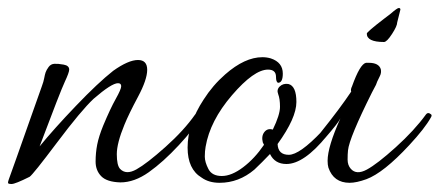

<svg xmlns="http://www.w3.org/2000/svg" viewBox="-26 -434 1099 480"><path d="M319 -284Q342 -284 342 -259.5Q342 -235 319 -192Q296 -149 285 -122Q266 -76 266 -48.5Q266 -21 274 -12Q289 4 315 -10.5Q341 -25 387.5 -66.5Q434 -108 462 -148Q466 -153 471.5 -150.5Q477 -148 477 -145.5Q477 -143 475 -140Q460 -113 421 -71Q382 -29 346 -3.5Q310 22 275 22Q241 21 227 6.5Q213 -8 213 -30Q213 -52 217 -72.5Q221 -93 232 -120Q250 -163 263.5 -187Q277 -211 277 -218.5Q277 -226 269 -226Q253 -226 208 -187Q177 -158 116.5 -77.5Q56 3 48 8Q12 26 3 26Q-6 26 -6 23Q-6 20 -4 14.5Q-2 9 15.5 -40Q33 -89 53.5 -147.5Q74 -206 78.5 -218Q83 -230 84.5 -238.5Q86 -247 88 -253Q90 -259 95.5 -266.5Q101 -274 110 -274.5Q119 -275 133 -272.5Q147 -270 147 -260Q147 -253 136 -229.5Q125 -206 73 -68Q109 -112 164 -169.5Q219 -227 257 -257Q295 -284 319 -284Z M656 -110Q674 -147 674 -167Q674 -187 669.5 -198.5Q665 -210 673.5 -218Q682 -226 695 -224Q715 -219 715 -179Q715 -139 668 -74Q669 -47 696 -47Q723 -47 778 -105Q804 -135 810.5 -144Q817 -153 822 -150.5Q827 -148 827 -146Q827 -136 791 -94Q734 -24 690 -24Q661 -24 649 -49Q629 -28 610 -10Q571 23 523 23Q496 23 478 10Q443 -11 443 -65Q443 -124 483 -185Q506 -221 537 -248Q586 -291 630 -291Q641 -291 651 -288Q681 -278 681 -250Q681 -227 669 -227Q664 -229 664 -242Q664 -260 644 -260Q609 -260 554 -196Q499 -132 488 -67Q486 -56 486 -42.5Q486 -29 495 -11.5Q504 6 528.5 6Q553 6 582 -16Q611 -38 634 -72L631 -78Q627 -94 635 -104Q643 -114 656 -110Z M896 -277Q921 -277 926 -261Q928 -252 923.5 -243.5Q919 -235 917 -230Q915 -225 914 -222Q909 -212 904 -203Q847 -89 844 -58Q843 -49 843 -35Q843 -21 851 -12Q865 4 891 -10Q917 -24 963.5 -66Q1010 -108 1039 -148Q1043 -153 1048 -150.5Q1053 -148 1053 -145.5Q1053 -143 1051 -140Q1036 -113 997 -71Q933 -2 890 14Q865 23 848 23Q808 23 795 -15Q793 -22 793 -32Q793 -67 825 -138Q820 -127 786 -88Q777 -78 772 -88Q771 -90 771 -93.5Q771 -97 775 -102Q824 -163 852 -205Q850 -210 854 -218Q874 -274 889 -277Q892 -277 896 -277ZM975 -410 967 -378Q967 -369 954 -349Q941 -329 934 -329Q891 -329 891 -350Q891 -354 934 -387L951 -400Q967 -414 971 -414Q975 -414 975 -410Z"/></svg>

Font: Allura
Style: Regular
Weight: 400
Designer: Robert E. Leuschke
Foundry: Robert E. Leuschke
Version: Version 1.004